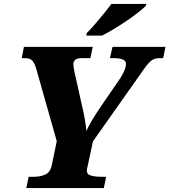

<svg xmlns="http://www.w3.org/2000/svg" viewBox="-20 -951 857 971"><path d="M113 0 125 -57H153Q184 -57 209.5 -68.5Q235 -80 242 -116L267 -237L163 -604Q154 -633 143 -645Q132 -657 103 -657H90L101 -714H449L437 -657H394Q370 -657 360.5 -648.5Q351 -640 351 -627Q351 -619 354 -601Q357 -583 363 -559L395 -415Q402 -387 408.5 -350Q415 -313 417 -288Q424 -307 444 -340.5Q464 -374 489 -411L590 -558Q599 -572 608 -592Q617 -612 617 -629Q617 -643 601.5 -650Q586 -657 551 -657H536L549 -714H817L805 -657H786Q764 -657 747.5 -646Q731 -635 704 -596L450 -236L424 -114Q422 -105 420.5 -99Q419 -93 419 -89Q419 -69 440 -63Q461 -57 493 -57H517L505 0ZM416 -771 419 -784Q438 -803 460.5 -829Q483 -855 505 -882Q527 -909 543 -931H720L717 -921Q705 -909 680 -889Q655 -869 622.5 -847Q590 -825 557 -805Q524 -785 496 -771Z"/></svg>

Font: Noto Serif ExtraBold
Style: Italic
Weight: 800
Italic angle: -12°
Designer: Monotype Design Team
Foundry: Monotype Imaging Inc.
Version: Version 2.013